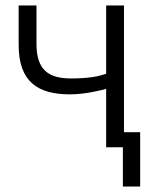

<svg xmlns="http://www.w3.org/2000/svg" viewBox="-20 -537 562 700"><path d="M48 -517V-373C48 -237 120 -193 235 -193C291 -193 349 -208 367 -213V0H428V143H491V-55H432V-517H367V-268C340 -259 307 -251 239 -251C158 -251 113 -281 113 -377V-517Z"/></svg>

Font: Repo Light
Style: Regular
Weight: 300
Designer: Stefan Peev
Foundry: Context Ltd
Version: Version 001.502